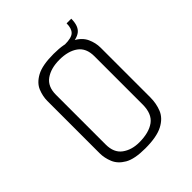

<svg xmlns="http://www.w3.org/2000/svg" viewBox="-157 -607 698 698"><g transform="rotate(-45 191.5 -258.0)"><path d="M184 4Q129 4 101.5 -12Q74 -28 64 -52.5Q54 -77 54 -101V-370Q54 -394 64 -418.5Q74 -443 103.5 -459Q133 -475 191 -475Q247 -475 276.5 -459Q306 -443 317 -419Q328 -395 328 -370V-115Q328 -83 317 -56Q306 -29 274.5 -12.5Q243 4 184 4ZM184 -27Q234 -27 262 -47.5Q290 -68 290 -116V-364Q290 -406 263 -425.5Q236 -445 191 -445Q147 -445 119.5 -425.5Q92 -406 92 -364V-108Q92 -66 118.5 -46.5Q145 -27 184 -27ZM247 -453 244 -470Q279 -470 291 -482Q303 -494 303 -520H327Q327 -483 308.5 -468Q290 -453 247 -453Z"/></g></svg>

Font: Smooch Sans Light
Style: Regular
Weight: 300
Designer: Robert E. Leuschke
Foundry: Robert E. Leuschke
Version: Version 1.010; ttfautohint (v1.8.3)